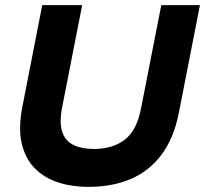

<svg xmlns="http://www.w3.org/2000/svg" viewBox="-20 -720 801 750"><path d="M325 10Q261 10 207 -7.5Q153 -25 116 -62.5Q79 -100 65 -159Q51 -218 67 -301L145 -700H301L223 -302Q211 -241 223 -205Q235 -169 267.5 -153.5Q300 -138 347 -138Q419 -138 467 -174Q515 -210 532 -302L610 -700H761L678 -276Q658 -178 610 -114.5Q562 -51 490 -20.5Q418 10 325 10Z"/></svg>

Font: REM SemiBold
Style: Italic
Weight: 600
Italic angle: -11°
Designer: Octavio Pardo
Foundry: Ashler Design
Version: Version 1.005;gftools[0.9.28]